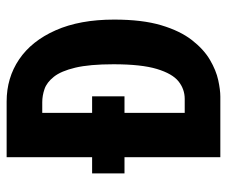

<svg xmlns="http://www.w3.org/2000/svg" viewBox="-74 -626 700 593"><g transform="rotate(-90 276.5 -330.0)"><path d="M87 0V-296H37V-396H87V-660H259Q332 -660 389 -621.5Q446 -583 479 -508.5Q512 -434 512 -328Q512 -241 494.5 -182.5Q477 -124 448.5 -87.5Q420 -51 387.5 -32Q355 -13 325 -6.5Q295 0 274 0ZM275 -296H224V-110H267Q297 -110 321 -129Q345 -148 359.5 -196Q374 -244 374 -330Q374 -404 363.5 -448Q353 -492 335.5 -514Q318 -536 297.5 -543Q277 -550 257 -550H224V-396H275Z"/></g></svg>

Font: Bricolage Grotesque 10pt Condensed Bricolage Grotesque 10pt Condensed Regular
Style: Bold
Weight: 700
Width: 3
Designer: Mathieu Triay
Foundry: Atelier Triay
Version: Version 1.000; ttfautohint (v1.8.4.7-5d5b);gftools[0.9.32]